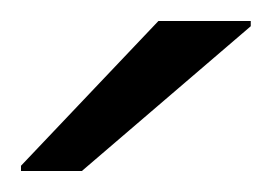

<svg xmlns="http://www.w3.org/2000/svg" viewBox="-20 -756 259 183"><path d="M0 -593V-598L131 -736H219V-731L58 -593Z"/></svg>

Font: Saira Expanded
Style: Regular
Weight: 400
Width: 7
Designer: Hector Gatti with collaboration of the Omnibus-Type team
Foundry: Omnibus-Type
Version: Version 1.100; ttfautohint (v1.8.3)